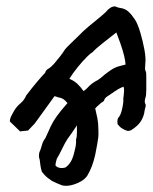

<svg xmlns="http://www.w3.org/2000/svg" viewBox="-20 -391 484 609"><path d="M177 197Q171 195 161 190.5Q151 186 145 183Q139 179 132.5 174Q126 169 121 163.5Q116 158 113 154Q110 145 108.5 135.5Q107 126 106 116Q103 108 103.5 101.5Q104 95 105 92Q110 81 113 69Q116 57 124 47Q134 24 141.5 8.5Q149 -7 160.5 -23Q172 -39 194 -64Q188 -72 181 -76.5Q174 -81 165 -82Q163 -83 160 -84Q157 -85 153 -86L90 1L69 23Q63 24 55 24.5Q47 25 44 26L11 -6Q12 -15 14.5 -20.5Q17 -26 20 -31Q30 -51 43.5 -62Q57 -73 63 -88Q72 -100 82 -112.5Q92 -125 101 -135.5Q110 -146 116 -152.5Q122 -159 123 -160Q126 -170 135 -174Q143 -179 152.5 -190Q162 -201 170.5 -212Q179 -223 182 -228Q185 -234 195 -244Q205 -254 215.5 -264Q226 -274 230 -278Q242 -291 260.5 -306.5Q279 -322 297 -336.5Q315 -351 322 -360Q329 -366 333 -368Q337 -370 344 -371Q348 -370 351 -368.5Q354 -367 360 -366Q377 -364 388 -353.5Q399 -343 408 -329Q417 -315 425 -288Q433 -261 438 -234Q443 -207 441 -191Q440 -180 440 -174Q440 -168 443 -163Q444 -162 444 -144Q444 -126 444 -106.5Q444 -87 441 -80Q438 -69 440 -64Q443 -59 442 -54Q441 -49 439 -42Q437 -23 427.5 -7.5Q418 8 396 22Q394 23 389.5 24Q385 25 381 23Q375 21 367.5 16.5Q360 12 353 3Q352 -4 352.5 -9Q353 -14 355 -17Q362 -25 365.5 -38Q369 -51 370.5 -62.5Q372 -74 371 -78Q371 -78 372 -85Q373 -92 373.5 -101Q374 -110 372 -116Q365 -114 355.5 -108.5Q346 -103 335 -95Q328 -90 320 -85Q312 -80 310 -72Q309 -70 306 -68Q303 -66 301 -65Q295 -59 290.5 -55.5Q286 -52 282 -47Q286 -31 289 -15.5Q292 0 292 19Q293 36 291.5 46.5Q290 57 288 68.5Q286 80 282 100Q278 118 272 134.5Q266 151 257 166Q250 177 235.5 185Q221 193 205.5 196.5Q190 200 177 197ZM188 140Q198 133 205 121Q212 109 217 86Q219 79 220.5 69.5Q222 60 221 53Q224 43 224 31.5Q224 20 224 6Q223 9 220.5 12Q218 15 217 17Q212 25 206.5 32.5Q201 40 194 50Q185 64 177.5 80Q170 96 160 113Q159 118 157.5 123Q156 128 156 134Q161 140 170 141.5Q179 143 188 140ZM245 -102Q248 -104 250.5 -106Q253 -108 256 -111Q264 -120 272 -126Q280 -132 290 -137Q293 -139 296.5 -141.5Q300 -144 301 -145Q313 -156 329 -167Q345 -178 358 -181Q363 -182 367.5 -183.5Q372 -185 378 -186Q378 -197 373.5 -215Q369 -233 362 -253Q355 -273 349 -288Q329 -272 307 -255Q285 -238 272 -224Q268 -223 255 -210Q242 -197 226.5 -178Q211 -159 200 -141Q215 -135 225.5 -125Q236 -115 245 -102Z"/></svg>

Font: Caveat SemiBold
Style: Regular
Weight: 600
Designer: Pablo Impallari
Foundry: Pablo Impallari
Version: Version 2.000